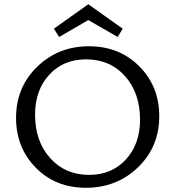

<svg xmlns="http://www.w3.org/2000/svg" viewBox="-20 -883 829 909"><path d="M398 -788 260 -708 235 -747 398 -863 561 -747 537 -708ZM401 -664Q545 -664 639.5 -569Q734 -474 734 -333Q734 -188 633.5 -91Q533 6 387 6Q243 6 149.5 -89Q56 -184 56 -325Q56 -470 156 -567Q256 -664 401 -664ZM402 -55Q509 -55 576 -128Q643 -201 643 -316Q643 -443 572 -522.5Q501 -602 387 -602Q280 -602 213 -529Q146 -456 146 -340Q146 -214 217.5 -134.5Q289 -55 402 -55Z"/></svg>

Font: EauTestInfant Medium
Style: Regular
Weight: 500
Designer: Christian Thalmann (Catharsis Fonts)
Version: Version 0.001;PS 000.001;hotconv 1.0.88;makeotf.lib2.5.64775